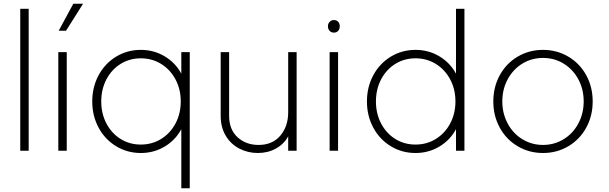

<svg xmlns="http://www.w3.org/2000/svg" viewBox="-20 -804 3247 1024"><path d="M88 -757H133V0H88Z M291 -526H336V0H291ZM371 -784H423L332 -640H293Z M947 -115Q916 -57 858.5 -22.5Q801 12 731 12Q659 12 599.5 -24Q540 -60 506 -123Q472 -186 472 -263Q472 -340 506 -403Q540 -466 599.5 -502Q659 -538 731 -538Q801 -538 858.5 -503.5Q916 -469 947 -411V-526H992V200H947ZM731 -33Q791 -33 839.5 -63Q888 -93 916 -145.5Q944 -198 944 -263Q944 -328 916 -380.5Q888 -433 839.5 -463Q791 -493 731 -493Q671 -493 623 -463Q575 -433 547.5 -380.5Q520 -328 520 -263Q520 -198 547.5 -145.5Q575 -93 623 -63Q671 -33 731 -33Z M1157 -186V-526H1202V-186Q1202 -113 1247 -72Q1292 -31 1359 -31Q1433 -31 1475 -80.5Q1517 -130 1517 -206V-526H1562V0H1517V-77Q1495 -36 1452 -12Q1409 12 1355 12Q1302 12 1256.5 -11.5Q1211 -35 1184 -80Q1157 -125 1157 -186Z M1738 -526H1783V0H1738ZM1761 -697Q1775 -697 1783.5 -688Q1792 -679 1792 -664Q1792 -649 1783.5 -639.5Q1775 -630 1761 -630Q1747 -630 1738 -639.5Q1729 -649 1729 -664Q1729 -678 1738 -687.5Q1747 -697 1761 -697Z M1937 -263Q1937 -340 1971 -403Q2005 -466 2064.5 -502Q2124 -538 2196 -538Q2266 -538 2323.5 -503.5Q2381 -469 2412 -411V-757H2457V0H2412V-115Q2381 -57 2323.5 -22.5Q2266 12 2196 12Q2124 12 2064.5 -24Q2005 -60 1971 -123Q1937 -186 1937 -263ZM2196 -33Q2256 -33 2304.5 -63Q2353 -93 2381 -145.5Q2409 -198 2409 -263Q2409 -328 2381 -380.5Q2353 -433 2304.5 -463Q2256 -493 2196 -493Q2136 -493 2088 -463Q2040 -433 2012.5 -380.5Q1985 -328 1985 -263Q1985 -198 2012.5 -145.5Q2040 -93 2088 -63Q2136 -33 2196 -33Z M2611 -263Q2611 -340 2645.5 -403Q2680 -466 2741 -502Q2802 -538 2876 -538Q2950 -538 3011 -502Q3072 -466 3106.5 -403Q3141 -340 3141 -263Q3141 -186 3106.5 -123Q3072 -60 3011 -24Q2950 12 2876 12Q2802 12 2741 -24Q2680 -60 2645.5 -123Q2611 -186 2611 -263ZM2876 -31Q2936 -31 2986 -61.5Q3036 -92 3064.5 -145.5Q3093 -199 3093 -263Q3093 -328 3064.5 -381Q3036 -434 2986.5 -464.5Q2937 -495 2876 -495Q2815 -495 2765.5 -464.5Q2716 -434 2687.5 -381Q2659 -328 2659 -263Q2659 -199 2687.5 -145.5Q2716 -92 2766 -61.5Q2816 -31 2876 -31Z"/></svg>

Font: Eudoxus Sans ExtraLight
Style: Regular
Weight: 200
Designer: Stijn de Vries
Foundry: tokotype
Version: Version 2.005